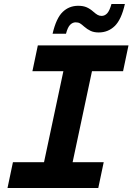

<svg xmlns="http://www.w3.org/2000/svg" viewBox="-20 -936 660 956"><path d="M17.4 0 44.4 -128.4H199.2L295.6 -581.6H141.4L168.4 -710H619.8L592.8 -581.6H438L341.6 -128.4H496.4L469.4 0ZM471.4 -774.4Q448 -774.4 431.3 -782.2Q414.6 -790 399 -803.6Q387 -814.6 378.4 -819.7Q369.8 -824.8 356.6 -824.8Q341.6 -824.8 329.3 -812.6Q317 -800.4 308.6 -768H241.8Q259.8 -845.4 291.9 -876.3Q324 -907.2 369.4 -907.2Q394.6 -907.2 411.9 -899.5Q429.2 -891.8 445.4 -877.2Q457 -867 466 -861.9Q475 -856.8 485.8 -856.8Q501.8 -856.8 513.7 -869.7Q525.6 -882.6 535 -916H601.8Q584.4 -838.6 551.4 -806.5Q518.4 -774.4 471.4 -774.4Z"/></svg>

Font: Geist Mono
Style: Italic
Weight: 400
Italic angle: -12°
Monospace: yes
Designer: Basement.studio, Andrés Briganti, Mateo Zaragoza
Foundry: Basement.studio, Vercel, Andrés Briganti, Guido Ferreyra, Mateo Zaragoza
Version: Version 1.500